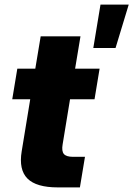

<svg xmlns="http://www.w3.org/2000/svg" viewBox="-20 -814 579 834"><path d="M412.6 -515.6 390.6 -382.8H284.2L252 -186.5Q247.1 -157.7 257.3 -145.3Q267.6 -132.8 297.4 -132.8H349.1L327.1 0H231Q137.7 0 99.4 -38.3Q61 -76.7 74.2 -156.7L111.3 -382.8H33.2L55.2 -515.6H133.3L156.7 -656.2H329.6L306.2 -515.6ZM385.3 -605.5 416.5 -793.9H539.1L481.9 -605.5Z"/></svg>

Font: Inter Display Extra Bold
Style: Italic
Weight: 800
Italic angle: -9.39999°
Designer: Rasmus Andersson
Foundry: rsms
Version: Version 4.000;git-4fc901f